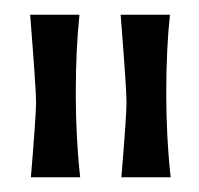

<svg xmlns="http://www.w3.org/2000/svg" viewBox="-20 -594 271 261"><path d="M145 -353Q152 -437 152 -455Q152 -473 144 -574H211Q206 -527 206 -467Q206 -407 212 -353ZM22 -353Q29 -437 29 -455Q29 -473 21 -574H88Q83 -526 83 -466.5Q83 -407 89 -353Z"/></svg>

Font: Ruslan Display
Style: Regular
Weight: 400
Designer: Denis Masharov, Vladimir Rabdu
Foundry: Denis Masharov, Vladimir Rabdu
Version: Version 1.000; ttfautohint (v1.4.1)